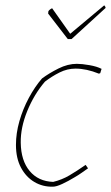

<svg xmlns="http://www.w3.org/2000/svg" viewBox="-20 -696 417 722"><path d="M179 6Q141 7 109.5 -11.5Q78 -30 59 -65.5Q40 -101 40 -151Q40 -195 53 -240.5Q66 -286 88.5 -328Q111 -370 138 -401Q165 -421 200 -438.5Q235 -456 269 -456Q288 -456 316.5 -451Q345 -446 362 -437L360 -431L357 -421L352 -419Q305 -438 264 -438Q233 -438 204 -423.5Q175 -409 149 -389Q108 -341 82.5 -278.5Q57 -216 58 -159Q59 -92 91.5 -53Q124 -14 180 -12Q213 -20 241 -36.5Q269 -53 302 -76L311 -63Q301 -56 287.5 -46.5Q274 -37 260 -29Q237 -15 214.5 -4.5Q192 6 179 6ZM235 -549 161 -645 162 -654Q167 -661 176 -665L244 -569L372 -676Q377 -671 377 -666L249 -549Z"/></svg>

Font: Labrada Thin
Style: Italic
Weight: 100
Italic angle: -7°
Designer: Mercedes Jáuregui
Foundry: Omnibus-Type Team
Version: Version 1.000; ttfautohint (v1.8.4.7-5d5b)